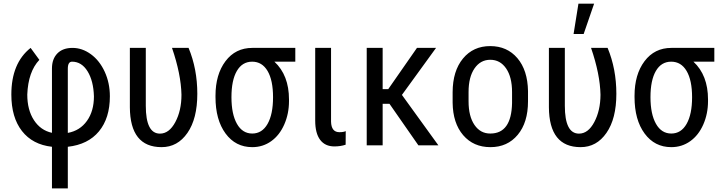

<svg xmlns="http://www.w3.org/2000/svg" viewBox="-20 -788 3909 1041"><path d="M370.6 -453.6Q347.7 -453.6 347.7 -415.5V-67.4Q413.6 -79.6 451.4 -132.6Q489.3 -185.5 489.3 -265.6Q486.8 -349.6 454.6 -401.6Q422.4 -453.6 370.6 -453.6ZM41.5 -275.4Q41.5 -445.8 146 -528.3L193.4 -463.4Q132.8 -399.4 127.9 -275.4Q127.9 -191.9 164.1 -136.5Q200.2 -81.1 261.7 -67.9V-416.5Q261.7 -468.3 291 -498.3Q320.3 -528.3 373 -528.3Q425.8 -528.3 472.9 -493.9Q520 -459.5 547.9 -398.7Q575.7 -337.9 575.7 -265.6Q575.7 -147.5 516.6 -75.9Q457.5 -4.4 347.7 7.8V233.4H261.7V7.8Q156.7 -3.9 99.1 -77.6Q41.5 -151.4 41.5 -275.4Z M770.5 -528.3V-214.4Q770.5 -63.5 847.2 -63.5Q897 -63.5 930.4 -125.7Q963.9 -188 963.9 -274.4Q961.4 -386.2 912.6 -528.3H1002.4Q1049.8 -414.1 1049.8 -279.3Q1049.8 -144.5 996.3 -67.4Q942.9 9.8 856 9.8Q685.5 9.8 684.1 -206.1V-528.3Z M1264.2 -403.3Q1234.9 -353 1234.9 -261.2Q1234.9 -169.4 1264.6 -116.7Q1294.4 -64 1347.7 -64Q1400.9 -64 1430.7 -116.2Q1460.4 -168.5 1460.4 -260.7Q1460.4 -353 1430.7 -403.3Q1400.9 -453.6 1347.2 -453.6Q1293.5 -453.6 1264.2 -403.3ZM1581.1 -453.6H1467.8Q1546.9 -380.4 1546.9 -248.5V-239.7Q1546.9 -171.4 1521.2 -113Q1495.6 -54.7 1450.4 -22.5Q1405.3 9.8 1347.7 9.8Q1257.3 9.8 1202.9 -64.2Q1148.4 -138.2 1148.4 -261.7V-269Q1148.4 -384.3 1202.6 -456.3Q1256.8 -528.3 1348.1 -528.3H1581.1Z M1774.9 -528.3V-128.4Q1776.4 -71.3 1820.3 -71.3Q1842.8 -71.3 1854.5 -77.1L1854 -3.4Q1826.2 5.9 1793 5.9Q1742.7 5.9 1715.8 -29.8Q1689 -65.4 1689 -134.3V-528.3Z M2054.7 -225.1V0H1968.3V-528.3H2054.7V-304.7H2085L2240.7 -528.3H2344.2L2159.2 -273.4L2356.9 0H2248.5L2091.8 -225.1Z M2520.5 -238.8Q2520.5 -157.2 2552.7 -110.4Q2585 -63.5 2638.7 -64Q2752.9 -64 2756.3 -229V-288.6Q2756.3 -370.1 2724.1 -417Q2691.9 -463.9 2638.2 -463.9Q2585 -463.9 2552.7 -417Q2520.5 -370.1 2520.5 -289.1ZM2434.1 -288.6Q2434.6 -403.3 2490.2 -470.7Q2545.9 -538.1 2637.7 -538.1Q2729.5 -538.1 2785.2 -472.7Q2840.8 -407.2 2842.8 -294.4V-238.8Q2842.8 -124 2787.1 -57.1Q2731.4 9.8 2639.2 9.8Q2546.9 9.8 2491.2 -55.2Q2435.5 -120.1 2434.1 -231Z M3042.5 -528.3V-214.4Q3042.5 -63.5 3119.1 -63.5Q3168.9 -63.5 3202.1 -126Q3235.4 -188.5 3235.8 -274.4Q3233.4 -386.2 3184.6 -528.3H3274.4Q3321.8 -414.1 3321.8 -279.3Q3321.8 -144.5 3268.1 -67.4Q3214.8 9.8 3127.9 9.8Q2957.5 9.8 2956.1 -206.1V-528.3ZM3116.2 -768.1H3201.2L3144.5 -603.5H3089.8Z M3536.1 -403.3Q3506.8 -353 3506.8 -261.2Q3506.8 -169.4 3536.6 -116.7Q3566.4 -64 3619.6 -64Q3672.9 -64 3702.6 -116.2Q3732.4 -168.5 3732.4 -260.7Q3732.4 -353 3702.6 -403.3Q3672.9 -453.6 3619.1 -453.6Q3565.4 -453.6 3536.1 -403.3ZM3853 -453.6H3739.7Q3818.8 -380.4 3818.8 -248.5V-239.7Q3818.8 -171.4 3793.2 -113Q3767.6 -54.7 3722.4 -22.5Q3677.2 9.8 3619.6 9.8Q3529.3 9.8 3474.9 -64.2Q3420.4 -138.2 3420.4 -261.7V-269Q3420.4 -384.3 3474.6 -456.3Q3528.8 -528.3 3620.1 -528.3H3853Z"/></svg>

Font: RobotoCondensed-Regular
Style: Regular
Weight: 400
Designer: Google
Version: Version 2.001201; 2014